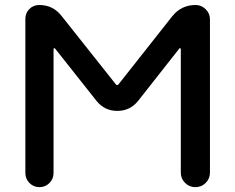

<svg xmlns="http://www.w3.org/2000/svg" viewBox="-20 -774 944 772"><path d="M82 -78.1V-698.2Q82 -721.7 98.1 -737.8Q114.3 -753.9 137.7 -753.9Q193.4 -753.9 227.5 -710L445.3 -435.5Q451.2 -427.7 457 -435.5L672.9 -709Q709 -753.9 766.6 -753.9Q790 -753.9 807.1 -736.8Q824.2 -719.7 824.2 -696.3V-80.1Q824.2 -55.7 807.1 -38.6Q790 -21.5 765.6 -21.5Q741.2 -21.5 724.1 -38.6Q707 -55.7 707 -80.1V-577.1Q707 -579.1 704.6 -580.1Q702.1 -581.1 701.2 -579.1L535.2 -368.2Q502.9 -328.1 451.7 -328.1Q400.4 -328.1 368.2 -368.2L201.2 -579.1Q200.2 -581.1 197.8 -580.1Q195.3 -579.1 195.3 -577.1V-78.1Q195.3 -54.7 178.7 -38.1Q162.1 -21.5 138.7 -21.5Q115.2 -21.5 98.6 -38.1Q82 -54.7 82 -78.1Z"/></svg>

Font: Gen Jyuu GothicX Medium
Style: Regular
Weight: 500
Designer: Ryoko NISHIZUKA (kana &amp; ideographs); Paul D. Hunt (Latin, Greek &amp; Cyrillic); Wenlong ZHANG (bopomofo); Sandoll C
Version: Version 1.058.20140828